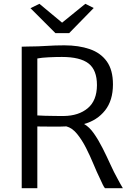

<svg xmlns="http://www.w3.org/2000/svg" viewBox="-20 -988 697 1008"><path d="M176 0H94V-743Q94 -743 105 -743.2Q116 -743.5 127.8 -743.8Q139.5 -744 142 -744Q177.5 -744 223.8 -747Q270 -750 318 -750Q393.5 -750 451 -730.2Q508.5 -710.5 540.8 -665.5Q573 -620.5 573 -545Q573 -460.5 531.5 -408.2Q490 -356 421.5 -337Q449.5 -321 473.2 -287Q497 -253 518.5 -210.5Q540 -168 559.2 -125.5Q578.5 -83 597 -50Q604.5 -36 611.5 -23.2Q618.5 -10.5 625 0H531Q525 -7.5 520 -17.8Q515 -28 505 -50Q489 -82.5 471 -126Q453 -169.5 431.5 -211.8Q410 -254 384.5 -285.2Q359 -316.5 328.5 -324.5Q299 -323 261.8 -323.2Q224.5 -323.5 176 -324ZM176 -382Q188 -381 215.8 -380.2Q243.5 -379.5 272 -379.2Q300.5 -379 315 -379Q393 -380 440.8 -420Q488.5 -460 489 -541Q489 -620.5 444.8 -654.8Q400.5 -689 305 -689Q272 -689 235.2 -687.2Q198.5 -685.5 176 -681ZM271 -814 140 -945 187 -968 306 -869 428 -968 472 -946 343 -814Z"/></svg>

Font: Merriweather Sans Light
Style: Regular
Weight: 300
Designer: Eben Sorkin
Foundry: Eben Sorkin
Version: Version 2.001; ttfautohint (v1.8.3)